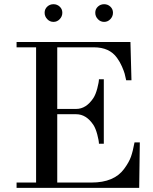

<svg xmlns="http://www.w3.org/2000/svg" viewBox="-20 -902 736 922"><path d="M206.8 -810.1Q194.3 -823.2 194.3 -840.8Q194.3 -858.4 206.8 -870.1Q219.2 -881.8 236.8 -881.8Q254.4 -881.8 266.8 -870.1Q279.3 -858.4 279.3 -840.8Q279.3 -823.2 266.8 -810.1Q254.4 -796.9 236.8 -796.9Q219.2 -796.9 206.8 -810.1ZM450 -810.1Q437.5 -823.2 437.5 -840.8Q437.5 -858.4 450 -870.1Q462.4 -881.8 480 -881.8Q497.6 -881.8 510 -870.1Q522.5 -858.4 522.5 -840.8Q522.5 -823.2 510 -810.1Q497.6 -796.9 480 -796.9Q462.4 -796.9 450 -810.1ZM59.6 0V-25.4H153.3V-674.8H59.6V-700.2H606.4L611.3 -516.6H585.9Q582 -536.1 578.6 -548.3Q575.2 -560.5 565.7 -582.5Q556.2 -604.5 542 -624Q505.9 -674.8 430.7 -674.8H254.9V-378.9H345.7Q394 -378.9 428.7 -431.6Q439.5 -448.2 447.3 -478Q455.1 -507.8 455.1 -521.5H478.5V-211.9H455.1Q455.1 -225.6 447.3 -255.4Q439.5 -285.2 428.7 -301.8Q394.5 -353.5 345.7 -353.5H254.9V-25.4H419.4Q528.3 -25.4 576.2 -91.3Q599.6 -123 608.9 -149.4Q618.2 -175.8 626 -218.3H651.4L648.4 0Z"/></svg>

Font: Theano Didot
Style: Regular
Weight: 400
Designer: Alexey Kryukov
Version: Version 2.0